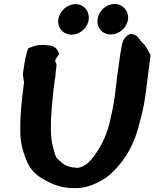

<svg xmlns="http://www.w3.org/2000/svg" viewBox="-20 -933 784 974"><path d="M102 -515C91 -434 81 -343 83 -272C82 -219 93 -174 110 -130C128 -82 152 -52 195 -27C232 -5 276 18 341 21C354 22 367 21 377 21H379C437 17 496 -14 533 -43C600 -102 650 -177 678 -273C684 -295 690 -317 696 -340C708 -383 715 -429 721 -475C729 -532 735 -590 743 -647L744 -654L717 -701C706 -714 697 -721 691 -728C689 -730 680 -756 650 -760L642 -761L634 -757C600 -741 598 -700 595 -686L590 -658L575 -550C571 -517 567 -483 563 -450C556 -399 546 -352 535 -305C515 -232 487 -181 453 -136C435 -114 426 -103 406 -92C385 -82 372 -79 360 -83H357C327 -85 299 -99 283 -118H282C264 -132 262 -138 253 -172C243 -205 239 -232 238 -274C237 -348 247 -447 259 -536L260 -537C261 -554 263 -571 265 -587C267 -600 269 -611 260 -620V-622C260 -624 261 -629 262 -632L280 -659L276 -669C275 -673 264 -701 226 -703L199 -705C176 -706 155 -701 136 -693L123 -688L119 -676C106 -635 102 -599 96 -555ZM276 -835C270 -792 300 -758 342 -757C348 -757 351 -758 352 -758H353C387 -762 418 -788 428 -823L430 -835C435 -876 406 -912 363 -912C321 -912 282 -877 276 -835ZM475 -836C469 -793 499 -758 542 -758C580 -758 617 -786 627 -824L628 -827C628 -827 630 -833 630 -843C632 -875 605 -912 563 -913H562C519 -913 481 -878 475 -836Z"/></svg>

Font: Hussar Pisanka
Style: BlkKur
Weight: 700
Designer: Robert Jablonski
Foundry: Cannot Into Space Fonts
Version: Version 1.070